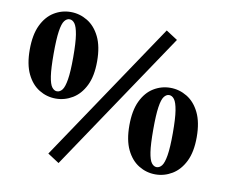

<svg xmlns="http://www.w3.org/2000/svg" viewBox="-77 -757 1042 887"><g transform="rotate(10 444.0 -313.5)"><path d="M186 -256Q144 -256 108 -278Q72 -300 50.5 -344.5Q29 -389 29 -458Q29 -528 50.5 -573Q72 -618 108 -640Q144 -662 186 -662Q228 -662 264.5 -640Q301 -618 323 -573Q345 -528 345 -458Q345 -389 323 -344.5Q301 -300 264.5 -278Q228 -256 186 -256ZM186 -290Q200 -290 210.5 -303.5Q221 -317 227 -353.5Q233 -390 233 -458Q233 -527 227 -563.5Q221 -600 210.5 -614Q200 -628 186 -628Q173 -628 162.5 -614.5Q152 -601 146.5 -564Q141 -527 141 -458Q141 -390 146.5 -353.5Q152 -317 162.5 -303.5Q173 -290 186 -290ZM251 35 197 0 637 -655 691 -620ZM700 9Q658 9 622 -13Q586 -35 564.5 -79.5Q543 -124 543 -193Q543 -263 564.5 -308Q586 -353 622 -375Q658 -397 700 -397Q742 -397 778.5 -375Q815 -353 837 -308Q859 -263 859 -193Q859 -124 837 -79.5Q815 -35 778.5 -13Q742 9 700 9ZM700 -25Q714 -25 724.5 -38.5Q735 -52 741 -88.5Q747 -125 747 -193Q747 -262 741 -298.5Q735 -335 724.5 -349Q714 -363 700 -363Q687 -363 676.5 -349.5Q666 -336 660.5 -299Q655 -262 655 -193Q655 -125 660.5 -88.5Q666 -52 676.5 -38.5Q687 -25 700 -25Z"/></g></svg>

Font: Source Serif 4 Black
Style: Regular
Weight: 900
Designer: Frank Grießhammer
Foundry: Adobe
Version: Version 4.005;hotconv 1.1.0;makeotfexe 2.6.0